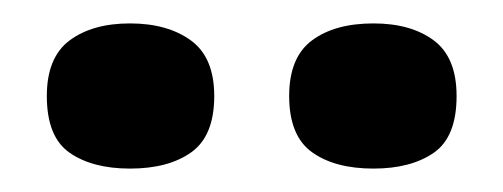

<svg xmlns="http://www.w3.org/2000/svg" viewBox="-20 -750 430 164"><path d="M299 -606Q266 -606 246.5 -620Q227 -634 227 -668Q227 -701 246.5 -715.5Q266 -730 299 -730Q331 -730 350.5 -715.5Q370 -701 370 -668Q370 -633 350.5 -619.5Q331 -606 299 -606ZM91 -606Q59 -606 39.5 -619.5Q20 -633 20 -668Q20 -701 39.5 -715.5Q59 -730 91 -730Q123 -730 143 -715.5Q163 -701 163 -668Q163 -634 143.5 -620Q124 -606 91 -606Z"/></svg>

Font: Bricolage Grotesque 24pt
Style: Bold
Weight: 700
Designer: Mathieu Triay
Foundry: Atelier Triay
Version: Version 1.001;gftools[0.9.33.dev8+g029e19f]